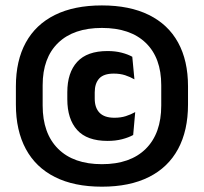

<svg xmlns="http://www.w3.org/2000/svg" viewBox="-20 -673 752 708"><path d="M355.8 15.4Q253.3 15.4 182.6 -20.2Q111.8 -55.8 75.2 -123.7Q38.6 -191.6 38.6 -287.6V-354.8Q38.6 -449.5 75.2 -516.2Q111.8 -582.8 182.6 -617.9Q253.3 -653 355.8 -653Q458.2 -653 529.1 -617.9Q600.1 -582.8 636.7 -516.2Q673.3 -449.5 673.3 -354.8V-287.6Q673.3 -191.6 636.7 -123.7Q600.1 -55.8 529.1 -20.2Q458.2 15.4 355.8 15.4ZM376.8 -153.4Q300.7 -153.4 264.5 -193.7Q228.2 -234 228.2 -307V-332.9Q228.2 -405.1 264.7 -444.9Q301.2 -484.8 376.5 -484.8Q405.4 -484.8 428.7 -478.7Q452 -472.6 467.8 -463.7L475.7 -380.4Q459.9 -389.5 441.4 -395.6Q422.9 -401.6 399.3 -401.6Q362.4 -401.6 345.9 -383.6Q329.3 -365.5 329.3 -332.4V-309.4Q329.3 -275.4 347.2 -257.1Q365.1 -238.8 402 -238.8Q425.3 -238.8 443.8 -244.7Q462.4 -250.6 478.6 -259.7L471.1 -175.2Q454.7 -166.1 430.5 -159.7Q406.2 -153.4 376.8 -153.4ZM355.8 -67.6Q460.4 -67.6 517.5 -124.2Q574.6 -180.9 574.6 -284V-358.7Q574.6 -459.8 517.5 -514.9Q460.4 -570 355.8 -570Q251.4 -570 194.4 -514.9Q137.3 -459.8 137.3 -358.7V-284Q137.3 -180.9 194.4 -124.2Q251.4 -67.6 355.8 -67.6Z"/></svg>

Font: Anek Odia Medium
Style: Regular
Weight: 500
Designer: Yesha Goshar & Mahesh Sahu (Odia), Yesha Goshar (Latin)
Foundry: Ek Type
Version: Version 1.003